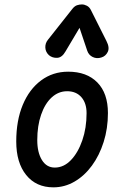

<svg xmlns="http://www.w3.org/2000/svg" viewBox="-20 -820 536 845"><path d="M215 4.5Q139 4.5 95.2 -49.8Q51.5 -104 51.5 -197.5Q51.5 -289.5 80.2 -358.5Q109 -427.5 160.8 -466Q212.5 -504.5 280 -504.5Q362 -504.5 408.5 -457Q455 -409.5 455 -322.5Q455 -254.5 436.2 -195.2Q417.5 -136 384.5 -91Q351.5 -46 308 -20.8Q264.5 4.5 215 4.5ZM221 -82.5Q260.5 -82.5 292 -115.2Q323.5 -148 342.2 -202.2Q361 -256.5 361 -322Q361 -366.5 338 -392.5Q315 -418.5 275.5 -418.5Q237 -418.5 207.2 -391Q177.5 -363.5 160.8 -314.8Q144 -266 144 -203.5Q144 -149 164.5 -115.8Q185 -82.5 221 -82.5ZM426 -567Q406 -560.5 388.2 -569Q370.5 -577.5 364 -596.5L330 -697.5L268.5 -594Q253 -566.5 231.8 -565.5Q210.5 -564.5 195.5 -577Q180.5 -591 179.5 -610.2Q178.5 -629.5 191 -645L298.5 -781Q308.5 -793.5 319.2 -797Q330 -800.5 340.5 -800.5Q351 -800.5 362.2 -794.8Q373.5 -789 380 -776L448.5 -639.5Q463.5 -610.5 454.2 -591.5Q445 -572.5 426 -567Z"/></svg>

Font: Edu AU VIC WA NT Pre Medium
Style: Regular
Weight: 500
Designer: Tina and Corey Anderson, Eben Sorkin, Mirko Velimirovic
Foundry: Google for Education
Version: Version 1.001